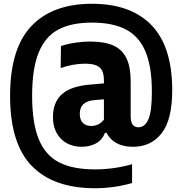

<svg xmlns="http://www.w3.org/2000/svg" viewBox="-20 -769 968 1019"><path d="M894 -290Q894 -134 838 -62Q782 10 686.5 10Q584 10 545 -64.5H537.5Q522 -25.5 489.2 -7.8Q456.5 10 413.5 10Q368.5 10 334 -9.2Q299.5 -28.5 280.2 -64Q261 -99.5 261 -147Q261 -226.5 309.2 -269.5Q357.5 -312.5 463 -320.5L531.5 -326.5V-343Q531.5 -376 521.5 -395Q511.5 -414 489.5 -422.5Q467.5 -431 430.5 -431Q400 -431 366.2 -425Q332.5 -419 302 -407.5L303.5 -524.5Q336.5 -536 378 -542.2Q419.5 -548.5 457.5 -548.5Q533.5 -548.5 580.5 -528Q627.5 -507.5 650.5 -461Q673.5 -414.5 673.5 -336.5V-151.5Q673.5 -122 683.8 -107.8Q694 -93.5 714.5 -93.5Q748.5 -93.5 767.2 -134.8Q786 -176 786 -282.5Q786 -416.5 751.5 -496.8Q717 -577 647.5 -613Q578 -649 468 -649Q358 -649 288.8 -611.8Q219.5 -574.5 185 -489.5Q150.5 -404.5 150.5 -260.5Q150.5 -115.5 185.8 -30Q221 55.5 293.8 92.8Q366.5 130 484.5 130Q583.5 130 681 102.5V202.5Q584.5 230 484.5 230Q263.5 230 148.5 111.5Q33.5 -7 33.5 -260Q33.5 -511 146 -630Q258.5 -749 468 -749Q674.5 -749 784.2 -635.2Q894 -521.5 894 -290ZM531.5 -134V-242L479.5 -237.5Q403.5 -231 403.5 -165Q403.5 -133 419.5 -116.8Q435.5 -100.5 464.5 -100.5Q505 -100.5 531.5 -134Z"/></svg>

Font: Encode Sans Condensed
Style: Bold
Weight: 700
Width: 3
Designer: Multiple Designers
Foundry: Impallari Type
Version: Version 2.000